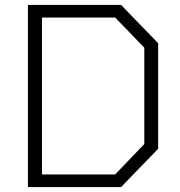

<svg xmlns="http://www.w3.org/2000/svg" viewBox="-20 -757 730 777"><path d="M93 0V-737H470L620 -582V-155L470 0ZM150 -51H446L564 -174V-564L446 -686H150Z"/></svg>

Font: Tomorrow Light
Style: Regular
Weight: 300
Designer: Tony de Marco, Monica Rizzolli
Foundry: Just in Type
Version: Version 2.002